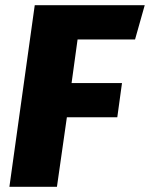

<svg xmlns="http://www.w3.org/2000/svg" viewBox="-20 -715 574 735"><path d="M497 -564H277L254 -397H447L429 -266H236L198 0H16L113 -695H534Z"/></svg>

Font: Trujillo ExtraBold
Style: Italic
Weight: 800
Italic angle: -8°
Designer: Fira Sans original fonts by bBox Type GmbH, Carrois Corporate GbR, & Edenspiekermann AG / Changes by Cristiano Sobral
Foundry: Fira Sans original fonts by bBox Type GmbH, Carrois Corporate GbR, & Edenspiekermann AG / Changes by Cristiano Sobral
Version: Version 4.301;July 28, 2020;FontCreator 13.0.0.2655 64-bit